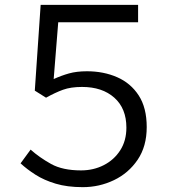

<svg xmlns="http://www.w3.org/2000/svg" viewBox="-20 -751 707 784"><path d="M317.9 13.2Q254.4 13.2 207.3 -1Q160.2 -15.1 125.2 -37.4Q90.3 -59.6 64 -84L105 -140.1Q141.1 -107.9 188.5 -81.5Q235.8 -55.2 311 -55.2Q361.8 -55.2 403.8 -76.7Q445.8 -98.1 470.9 -137.2Q496.1 -176.3 496.1 -230Q496.1 -308.1 446.8 -352.1Q397.5 -396 314.9 -396Q269 -396 237.3 -384.5Q205.6 -373 168 -352.1L122.1 -380.9L146 -731H543.9V-660.2H217.8L199.2 -428.2Q230.5 -442.4 261.7 -451.2Q293 -460 335 -460Q402.8 -460 458.3 -435.8Q513.7 -411.6 546.4 -361.3Q579.1 -311 579.1 -231.9Q579.1 -153.3 542 -98.6Q504.9 -43.9 445.3 -15.4Q385.7 13.2 317.9 13.2Z"/></svg>

Font: Shanggu Mono N
Style: Regular
Weight: 350
Designer: GuiWonder
Version: Version 1.021